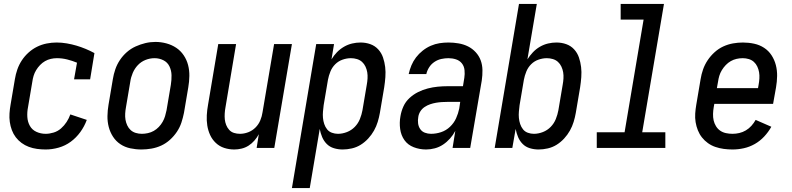

<svg xmlns="http://www.w3.org/2000/svg" viewBox="-20 -755 4040 980"><path d="M213 8Q191 8 169 5Q147 2 127 -5.5Q107 -13 90 -25.5Q73 -38 60.5 -54.5Q48 -71 40.5 -91Q33 -111 30 -132.5Q27 -154 28.5 -176.5Q30 -199 34 -221L56 -351Q60 -376 68.5 -400.5Q77 -425 91.5 -447Q106 -469 126 -487Q146 -505 169.5 -516.5Q193 -528 218.5 -533Q244 -538 269 -538Q295 -538 321 -533.5Q347 -529 370.5 -522Q394 -515 417 -505.5Q440 -496 462 -484L440 -350H358L373 -435Q349 -445 323 -451.5Q297 -458 271 -458H270Q255 -458 239.5 -454.5Q224 -451 210 -443Q196 -435 184.5 -423Q173 -411 164.5 -397Q156 -383 151.5 -368Q147 -353 145 -338L123 -208Q118 -183 119.5 -158Q121 -133 132.5 -112.5Q144 -92 166 -82Q188 -72 213 -72Q233 -72 254 -78.5Q275 -85 291.5 -99.5Q308 -114 320 -132.5Q332 -151 339 -171L423 -143Q411 -110 390 -81Q369 -52 341 -31.5Q313 -11 279.5 -1.5Q246 8 213 8Z M702 8Q673 8 645 2Q617 -4 594.5 -19Q572 -34 557 -57Q542 -80 535 -107Q528 -134 528.5 -163Q529 -192 534 -221L556 -351Q560 -376 568.5 -401Q577 -426 592 -448.5Q607 -471 627.5 -489Q648 -507 672.5 -518Q697 -529 722 -535Q747 -541 773 -541Q802 -541 829.5 -533.5Q857 -526 879.5 -511Q902 -496 917.5 -473Q933 -450 940 -423Q947 -396 946.5 -367Q946 -338 941 -309L919 -179Q914 -154 906 -129.5Q898 -105 883 -82.5Q868 -60 847.5 -41.5Q827 -23 803 -12Q779 -1 753 3.5Q727 8 702 8ZM704 -72Q719 -72 735 -75.5Q751 -79 765 -87Q779 -95 790.5 -107Q802 -119 810 -133Q818 -147 822.5 -162Q827 -177 830 -192L852 -322Q856 -347 855.5 -371Q855 -395 845 -416Q835 -437 814 -447.5Q793 -458 769 -458Q745 -458 722.5 -449Q700 -440 683.5 -422.5Q667 -405 657.5 -382.5Q648 -360 645 -338L623 -208Q620 -192 619 -175.5Q618 -159 620.5 -144Q623 -129 629.5 -115Q636 -101 647 -91Q658 -81 673 -76.5Q688 -72 704 -72Q704 -72 704 -72Q704 -72 704 -72Z M1176 8Q1149 8 1124.5 0Q1100 -8 1081.5 -25.5Q1063 -43 1052.5 -66Q1042 -89 1038 -114.5Q1034 -140 1035.5 -167Q1037 -194 1042 -221L1094 -530H1185L1131 -208Q1128 -192 1127 -176Q1126 -160 1127.5 -145.5Q1129 -131 1134.5 -117Q1140 -103 1150 -92Q1160 -81 1174.5 -76.5Q1189 -72 1205 -72Q1226 -72 1247 -80Q1268 -88 1284 -104Q1300 -120 1308.5 -140.5Q1317 -161 1320 -182L1379 -530H1470L1380 0H1290L1301 -70Q1292 -53 1278.5 -37.5Q1265 -22 1248.5 -11.5Q1232 -1 1213 3.5Q1194 8 1176 8Z M1470 205 1594 -530H1685L1672 -452Q1684 -472 1700 -488.5Q1716 -505 1736 -516.5Q1756 -528 1777.5 -533Q1799 -538 1820 -538Q1847 -538 1870.5 -529.5Q1894 -521 1910.5 -503Q1927 -485 1935 -461.5Q1943 -438 1946 -413Q1949 -388 1947 -361.5Q1945 -335 1941 -309L1919 -179Q1915 -156 1908 -133Q1901 -110 1889 -88.5Q1877 -67 1859.5 -48Q1842 -29 1821 -16Q1800 -3 1776 2.5Q1752 8 1729 8Q1706 8 1684.5 1.5Q1663 -5 1648 -20Q1633 -35 1624.5 -55Q1616 -75 1612 -97L1561 205ZM1705 -72Q1728 -72 1751 -81Q1774 -90 1791 -107.5Q1808 -125 1817 -147.5Q1826 -170 1830 -192L1852 -322Q1855 -338 1856 -354.5Q1857 -371 1854.5 -386Q1852 -401 1845.5 -415Q1839 -429 1828 -439Q1817 -449 1802 -453.5Q1787 -458 1771 -458Q1750 -458 1728.5 -450.5Q1707 -443 1691 -427Q1675 -411 1666.5 -390Q1658 -369 1654 -348L1632 -218Q1630 -202 1628.5 -185.5Q1627 -169 1628.5 -153Q1630 -137 1635 -122Q1640 -107 1649.5 -95Q1659 -83 1674 -77.5Q1689 -72 1705 -72Z M2155 8Q2122 8 2092 -3.5Q2062 -15 2044.5 -39.5Q2027 -64 2022.5 -96.5Q2018 -129 2024 -162Q2028 -187 2039 -211.5Q2050 -236 2070 -254.5Q2090 -273 2114 -285Q2138 -297 2163.5 -303.5Q2189 -310 2214 -312.5Q2239 -315 2265 -315H2343L2350 -358Q2353 -377 2351 -397Q2349 -417 2337.5 -431.5Q2326 -446 2307.5 -452Q2289 -458 2269 -458Q2251 -458 2232.5 -454Q2214 -450 2197.5 -439Q2181 -428 2170.5 -411.5Q2160 -395 2156 -377H2066Q2071 -400 2080 -421.5Q2089 -443 2103.5 -462Q2118 -481 2137.5 -496.5Q2157 -512 2179 -521.5Q2201 -531 2223.5 -534.5Q2246 -538 2269 -538Q2295 -538 2321 -533.5Q2347 -529 2369 -518Q2391 -507 2408 -488.5Q2425 -470 2433.5 -447Q2442 -424 2442.5 -397.5Q2443 -371 2439 -344L2380 0H2290L2304 -87Q2293 -66 2277 -48Q2261 -30 2241.5 -17Q2222 -4 2199.5 2Q2177 8 2155 8ZM2180 -72Q2206 -72 2231.5 -80.5Q2257 -89 2277 -108Q2297 -127 2308 -151.5Q2319 -176 2324 -201L2329 -235H2265Q2250 -235 2235 -234Q2220 -233 2205.5 -230.5Q2191 -228 2176 -223Q2161 -218 2147.5 -209Q2134 -200 2125.5 -186.5Q2117 -173 2115 -158Q2112 -142 2114 -125.5Q2116 -109 2125 -96Q2134 -83 2149 -77.5Q2164 -72 2180 -72Z M2729 8Q2706 8 2684.5 1.5Q2663 -5 2648 -20Q2633 -35 2624.5 -55Q2616 -75 2612 -97L2595 0H2505L2629 -735H2720L2672 -452Q2684 -471 2700 -488Q2716 -505 2736 -516.5Q2756 -528 2777.5 -533Q2799 -538 2820 -538Q2847 -538 2870.5 -529.5Q2894 -521 2910.5 -503Q2927 -485 2935 -461.5Q2943 -438 2946 -413Q2949 -388 2947 -361.5Q2945 -335 2941 -309L2919 -179Q2915 -156 2908 -133Q2901 -110 2889 -88.5Q2877 -67 2859.5 -48Q2842 -29 2821 -16Q2800 -3 2776 2.5Q2752 8 2729 8ZM2705 -72Q2728 -72 2751 -81Q2774 -90 2791 -107.5Q2808 -125 2817 -147.5Q2826 -170 2830 -192L2852 -322Q2855 -338 2856 -354.5Q2857 -371 2854.5 -386Q2852 -401 2845.5 -415Q2839 -429 2828 -439Q2817 -449 2802 -453.5Q2787 -458 2771 -458Q2771 -458 2771 -458Q2771 -458 2771 -458Q2750 -458 2728.5 -450.5Q2707 -443 2691 -427Q2675 -411 2666.5 -390Q2658 -369 2654 -348L2632 -218Q2630 -202 2628.5 -185.5Q2627 -169 2628.5 -153Q2630 -137 2635 -122Q2640 -107 2649.5 -95Q2659 -83 2674 -77.5Q2689 -72 2705 -72Z M3026 0V-80H3168L3265 -655H3148V-735H3369L3258 -80H3376V0Z M3719 8Q3696 8 3674 5Q3652 2 3631.5 -5Q3611 -12 3593.5 -24.5Q3576 -37 3563 -53.5Q3550 -70 3542 -90Q3534 -110 3530.5 -131.5Q3527 -153 3528.5 -175.5Q3530 -198 3534 -221L3556 -351Q3560 -376 3568.5 -400.5Q3577 -425 3592 -447.5Q3607 -470 3627.5 -488.5Q3648 -507 3672 -518Q3696 -529 3721.5 -533.5Q3747 -538 3772 -538Q3801 -538 3829 -532Q3857 -526 3880 -511Q3903 -496 3918 -473Q3933 -450 3940 -423Q3947 -396 3946.5 -367Q3946 -338 3941 -309L3926 -225H3626L3623 -208Q3620 -191 3619.5 -173.5Q3619 -156 3622.5 -140.5Q3626 -125 3634.5 -111Q3643 -97 3656 -88Q3669 -79 3685.5 -75.5Q3702 -72 3719 -72Q3736 -72 3753.5 -76Q3771 -80 3787 -89.5Q3803 -99 3815.5 -113Q3828 -127 3837 -143L3917 -108Q3902 -81 3880.5 -58Q3859 -35 3832.5 -20Q3806 -5 3777 1.5Q3748 8 3719 8ZM3639 -305H3849L3852 -322Q3855 -338 3856 -354.5Q3857 -371 3854.5 -386Q3852 -401 3845.5 -415Q3839 -429 3828 -439Q3817 -449 3802 -453.5Q3787 -458 3771 -458Q3755 -458 3739.5 -454.5Q3724 -451 3710 -443Q3696 -435 3684.5 -423Q3673 -411 3664.5 -397Q3656 -383 3651.5 -368Q3647 -353 3645 -338Z"/></svg>

Font: iosevka_custom_sans_ss08 Md
Style: Italic
Weight: 500
Italic angle: -10°
Designer: Belleve Invis
Foundry: Belleve Invis
Version: Version 10.3.0; ttfautohint (v1.8.3)